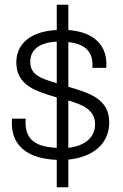

<svg xmlns="http://www.w3.org/2000/svg" viewBox="-20 -743 522 812"><path d="M220 49H269V-68C370 -78 442 -132 442 -226C442 -326 354 -351 269 -376V-565C356 -556 371 -508 371 -471V-456H429C430 -463 430 -468 430 -473C430 -539 391 -607 269 -616V-723H220V-616C110 -611 49 -558 49 -479C49 -380 136 -356 220 -331V-118C140 -121 88 -147 88 -224C88 -229 88 -233 89 -241H31C31 -235 30 -228 30 -223C30 -127 96 -72 220 -67ZM108 -481C108 -533 146 -563 220 -567V-391C159 -410 108 -423 108 -481ZM382 -217C382 -159 335 -125 269 -118V-318C330 -300 382 -279 382 -217Z"/></svg>

Font: Archivo ExtraLight
Style: Regular
Weight: 200
Designer: Hector Gatti
Foundry: Omnibus-Type
Version: Version 2.001